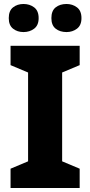

<svg xmlns="http://www.w3.org/2000/svg" viewBox="-20 -944 453 964"><path d="M380 0H33V-97L121 -134V-580L33 -617V-714H380V-617L292 -580V-134L380 -97ZM24 -853Q24 -890 45.5 -907Q67 -924 98 -924Q129 -924 151.5 -907Q174 -890 174 -853Q174 -817 151.5 -800Q129 -783 98 -783Q67 -783 45.5 -800Q24 -817 24 -853ZM238 -853Q238 -890 259.5 -907Q281 -924 314 -924Q344 -924 366.5 -907Q389 -890 389 -853Q389 -817 366.5 -800Q344 -783 314 -783Q281 -783 259.5 -800Q238 -817 238 -853Z"/></svg>

Font: Noto Sans Gurmukhi UI ExtraBold
Style: Regular
Weight: 800
Designer: Jelle Bosma - Monotype Design Team
Foundry: Monotype Imaging Inc.
Version: Version 2.004; ttfautohint (v1.8.4.7-5d5b)